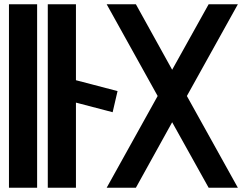

<svg xmlns="http://www.w3.org/2000/svg" viewBox="-20 -880 1154 900"><path d="M22 0H154V-860H22Z M204 0H336V-399L508 -354L531 -453L336 -504V-860H204Z M1095 0 856 -430 1095 -860H958L787 -553L617 -860H480L719 -430L480 0H617L787 -307L958 0Z"/></svg>

Font: Ny Stormning
Style: Regular
Weight: 400
Designer: Robert Jablonski, Mew Too
Foundry: Cannot Into Space Fonts
Version: Version 0.90